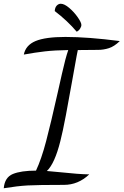

<svg xmlns="http://www.w3.org/2000/svg" viewBox="-38 -916 659 1024"><path d="M154 -6Q183 -68 208 -163Q233 -258 270 -423Q274 -440 292.5 -523Q311 -606 326 -649Q254 -648 201.5 -642Q149 -636 89 -625Q99 -675 151.5 -697Q204 -719 311 -719Q431 -719 601 -697Q571 -668 542.5 -659Q514 -650 485 -650Q409 -650 377 -649L371 -619L346 -480Q331 -394 313.5 -302Q296 -210 284 -164Q254 -44 212 -4Q262 0 288 3Q380 13 438 14Q379 70 303 70Q164 70 109.5 73Q55 76 -18 88Q-13 30 30.5 12Q74 -6 154 -6ZM254 -857Q255 -876 264.5 -886Q274 -896 286 -896Q305 -896 331 -874Q357 -852 376.5 -824Q396 -796 396 -783Q396 -774 389 -763Q382 -752 371 -747Q322 -805 254 -857Z"/></svg>

Font: Dancing Script
Style: Bold
Weight: 700
Designer: Pablo Impallari
Foundry: Pablo Impallari
Version: Version 2.000